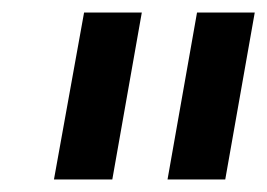

<svg xmlns="http://www.w3.org/2000/svg" viewBox="-20 -783 426 306"><path d="M159 -497H66L114 -763H206ZM339 -497H247L294 -763H386Z"/></svg>

Font: Open Sauce Sans Medium Italic
Style: Regular
Weight: 500
Italic angle: -10°
Designer: Alfredo Marco Pradil
Foundry: Creative Sauce Fz LLC
Version: Version 1.477